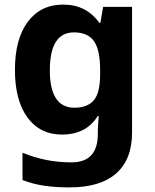

<svg xmlns="http://www.w3.org/2000/svg" viewBox="-20 -576 673 836"><path d="M255 -556Q356 -556 413 -476H417L429 -546H555V1Q555 118 486 179Q417 240 282 240Q224 240 174.5 233Q125 226 78 208V89Q179 131 291 131Q406 131 406 7V-4Q406 -21 407.5 -39Q409 -57 410 -71H406Q378 -28 339 -9Q300 10 251 10Q154 10 99.5 -64.5Q45 -139 45 -272Q45 -406 101 -481Q157 -556 255 -556ZM302 -435Q197 -435 197 -270Q197 -107 304 -107Q361 -107 388.5 -139.5Q416 -172 416 -253V-271Q416 -359 389 -397Q362 -435 302 -435Z"/></svg>

Font: Noto Sans Thaana
Style: Bold
Weight: 700
Designer: David Williams
Foundry: Google Inc.
Version: Version 3.001; ttfautohint (v1.8.4.7-5d5b)